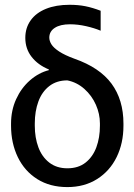

<svg xmlns="http://www.w3.org/2000/svg" viewBox="-20 -759 552 789"><path d="M265.6 -739.3Q301.8 -739.3 331.1 -733.4Q360.4 -727.5 393.6 -714.8V-632.8Q368.2 -643.6 334 -651.4Q299.8 -659.2 267.6 -659.2Q227.5 -659.2 205.1 -644.5Q182.6 -629.9 182.6 -604.5Q182.6 -590.8 191.4 -576.7Q200.2 -562.5 223.1 -547.4Q246.1 -532.2 286.1 -517.6Q389.6 -481.4 438.5 -415Q487.3 -348.6 487.3 -251V-242.2Q487.3 -170.9 459.5 -113.8Q431.6 -56.6 379.4 -23.4Q327.1 9.8 256.8 9.8Q185.5 9.8 133.3 -22.9Q81.1 -55.7 53.2 -113.3Q25.4 -170.9 25.4 -242.2V-251Q25.4 -305.7 46.4 -351.6Q67.4 -397.5 103 -428.7Q138.7 -460 180.7 -470.7V-473.6Q135.7 -492.2 109.9 -525.4Q84 -558.6 84 -603.5Q84 -644.5 106 -675.3Q127.9 -706.1 168.9 -722.7Q210 -739.3 265.6 -739.3ZM256.8 -67.4Q301.8 -67.4 331.5 -90.8Q361.3 -114.3 376 -153.8Q390.6 -193.4 390.6 -242.2V-252Q390.6 -291 374 -328.6Q357.4 -366.2 326.7 -393.6Q295.9 -420.9 256.8 -428.7Q212.9 -428.7 182.6 -405.3Q152.3 -381.8 137.7 -341.8Q123 -301.8 123 -252V-242.2Q123 -193.4 137.7 -153.8Q152.3 -114.3 182.6 -90.8Q212.9 -67.4 256.8 -67.4Z"/></svg>

Font: Pretendard GOV Variable
Style: Regular
Weight: 400
Designer: Base glyphs from Inter by Rasmus Andersson; Hangul glyphs from Noto Sans CJK(Source Han Sans) by Jang Soo-young and Kang
Foundry: Kil Hyung-jin
Version: Version 1.307;Glyphs 3.2 (3192)